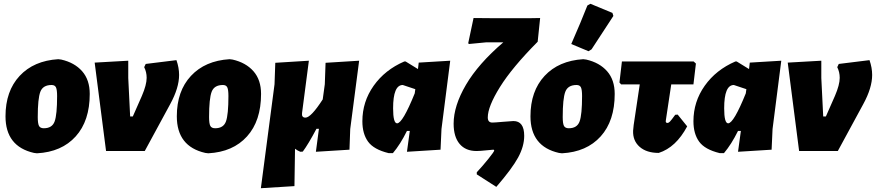

<svg xmlns="http://www.w3.org/2000/svg" viewBox="-20 -796 4617 1012"><path d="M287 -484 303 -482Q373 -466 413 -420.5Q453 -375 453 -301Q453 -159 379 -77Q305 5 175 12L159 10Q9 -24 9 -183Q9 -316 83.5 -396Q158 -476 287 -484ZM252 -348Q206 -348 192.5 -312Q179 -276 179 -179Q179 -145 185.5 -132.5Q192 -120 211 -120Q255 -120 268 -156Q281 -192 281 -290Q281 -323 275 -335.5Q269 -348 252 -348Z M910 -479Q924 -439 924 -401Q924 -333 877 -247L743 0H539L479 -466L656 -476V-385L666 -182H680L728 -291Q753 -349 753 -386Q753 -416 740 -442L748 -459Z M1190 -484 1206 -482Q1276 -466 1316 -420.5Q1356 -375 1356 -301Q1356 -159 1282 -77Q1208 5 1078 12L1062 10Q912 -24 912 -183Q912 -316 986.5 -396Q1061 -476 1190 -484ZM1155 -348Q1109 -348 1095.5 -312Q1082 -276 1082 -179Q1082 -145 1088.5 -132.5Q1095 -120 1114 -120Q1158 -120 1171 -156Q1184 -192 1184 -290Q1184 -323 1178 -335.5Q1172 -348 1155 -348Z M1572 -200Q1569 -176 1590 -176Q1619 -176 1681 -272L1692 -352L1696 -465L1873 -476L1826 -116L1822 -7L1645 4L1661 -117H1648Q1605 -36 1576 3L1563 4Q1548 -2 1535 -12L1532 185L1355 196L1427 -352L1431 -465L1608 -476Z M2028 11Q1950 -8 1920 -49.5Q1890 -91 1890 -157Q1890 -260 1949.5 -344Q2009 -428 2111 -472H2118L2183 -432L2187 -466L2353 -476L2307 -116L2302 -7L2125 4L2140 -106H2125Q2090 -35 2051 11ZM2052 -225Q2052 -146 2073 -146Q2102 -146 2166 -304L2169 -326L2103 -348Q2052 -348 2052 -225Z M2551 -177Q2551 -150 2575 -150Q2587 -150 2632 -154Q2677 -158 2686 -158Q2743 -158 2743 -80Q2743 -25 2711 34Q2679 93 2596 189L2493 123V112Q2523 80 2554 41.5Q2585 3 2585 -3Q2585 -7 2580 -7Q2574 -7 2542 -3.5Q2510 0 2492 0Q2434 0 2402.5 -37.5Q2371 -75 2371 -144Q2371 -238 2436 -349Q2501 -460 2633 -573H2544L2451 -564L2448 -569L2476 -701L2589 -700H2767L2827 -701L2814 -576Q2679 -440 2615 -337Q2551 -234 2551 -177Z M3076 -767 3092 -776 3208 -728 3213 -712Q3130 -584 3098 -536L3082 -526L2991 -564Q3042 -680 3076 -767ZM3054 -484 3070 -482Q3140 -466 3180 -420.5Q3220 -375 3220 -301Q3220 -159 3146 -77Q3072 5 2942 12L2926 10Q2776 -24 2776 -183Q2776 -316 2850.5 -396Q2925 -476 3054 -484ZM3019 -348Q2973 -348 2959.5 -312Q2946 -276 2946 -179Q2946 -145 2952.5 -132.5Q2959 -120 2978 -120Q3022 -120 3035 -156Q3048 -192 3048 -290Q3048 -323 3042 -335.5Q3036 -348 3019 -348Z M3452 10Q3388 10 3351.5 -22Q3315 -54 3317 -107L3320 -137L3352 -351H3254L3245 -361L3258 -472H3636L3648 -461L3635 -351H3518L3490 -165L3489 -157Q3489 -148 3498 -148Q3504 -148 3511 -155Q3518 -162 3539 -191L3552 -192L3602 -130Q3543 -19 3452 10Z M3773 11Q3695 -8 3665 -49.5Q3635 -91 3635 -157Q3635 -260 3694.5 -344Q3754 -428 3856 -472H3863L3928 -432L3932 -466L4098 -476L4052 -116L4047 -7L3870 4L3885 -106H3870Q3835 -35 3796 11ZM3797 -225Q3797 -146 3818 -146Q3847 -146 3911 -304L3914 -326L3848 -348Q3797 -348 3797 -225Z M4563 -479Q4577 -439 4577 -401Q4577 -333 4530 -247L4396 0H4192L4132 -466L4309 -476V-385L4319 -182H4333L4381 -291Q4406 -349 4406 -386Q4406 -416 4393 -442L4401 -459Z"/></svg>

Font: Alegreya Sans Black
Style: Italic
Weight: 900
Italic angle: -7°
Designer: Juan Pablo del Peral
Foundry: Huerta Tipografica
Version: Version 2.007